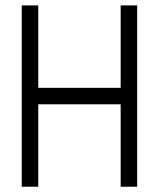

<svg xmlns="http://www.w3.org/2000/svg" viewBox="-20 -708 602 728"><path d="M125 -375H437.5V-687.5H500V0H437.5V-312.5H125V0H62.5V-687.5H125Z"/></svg>

Font: 寒蝉点阵体 16px
Style: Regular
Weight: 400
Designer: Designed by Warren2060
Foundry: ChillType
Version: Version 1.000